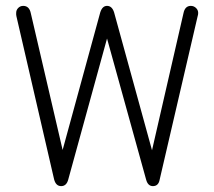

<svg xmlns="http://www.w3.org/2000/svg" viewBox="-20 -625 729 653"><path d="M193 -115 85 -579Q80 -605 59 -605Q49 -605 42 -598Q35 -591 35 -581Q35 -578 35 -575Q35 -572 36 -569L164 -15Q170 8 188 8Q206 8 212 -14L344 -494L477 -14Q483 8 500 8Q519 8 523 -14L652 -569Q653 -572 653.5 -575Q654 -578 654 -581Q654 -591 646.5 -598Q639 -605 629 -605Q609 -605 604 -580L497 -114L368 -583Q361 -605 344 -605Q328 -605 321 -583Z"/></svg>

Font: Beiruti Light
Style: Regular
Weight: 300
Designer: Arlette Boutros
Foundry: Boutros
Version: Version 1.41